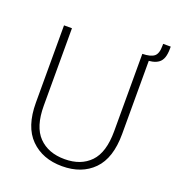

<svg xmlns="http://www.w3.org/2000/svg" viewBox="-142 -903 936 1023"><g transform="rotate(20 325.5 -391.5)"><path d="M123 -702V-263Q123 -144 177 -88.5Q231 -33 324 -33Q416 -33 469 -88Q522 -143 522 -263V-702H567V-264Q567 -127 501 -60Q435 7 324 7Q213 7 145.5 -60.5Q78 -128 78 -264V-702ZM522 -702Q568 -703 588 -718.5Q608 -734 608 -779V-790H651V-781Q651 -748 644 -728Q637 -708 622.5 -697Q608 -686 586.5 -681.5Q565 -677 536 -677Q534 -679 532 -679.5Q530 -680 528 -682Q526 -682 525 -686Q524 -690 522 -691Z"/></g></svg>

Font: Fz Poppins ExtLt
Style: Regular
Weight: 200
Designer: Ninad Kale (Devanagari), Jonny Pinhorn (Latin)
Foundry: Indian Type Foundry
Version: Vit hóa bi Vntype.Com & FontZin.Com